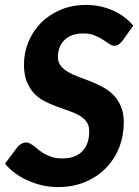

<svg xmlns="http://www.w3.org/2000/svg" viewBox="-28 -753 564 781"><path d="M471 -588Q462.5 -577.5 455 -572.2Q447.5 -567 437 -567Q426.5 -567 415.5 -574.8Q404.5 -582.5 390 -592Q375.5 -601.5 356.2 -609.2Q337 -617 310.5 -617Q285 -617 265.8 -609.8Q246.5 -602.5 233.5 -589.5Q220.5 -576.5 214 -559Q207.5 -541.5 207.5 -521.5Q207.5 -500 219 -485.5Q230.5 -471 249.2 -460Q268 -449 292.2 -440.2Q316.5 -431.5 341.5 -421.5Q366.5 -411.5 390.8 -398.5Q415 -385.5 433.8 -366.2Q452.5 -347 464 -320Q475.5 -293 475.5 -254.5Q475.5 -201 456.8 -153.2Q438 -105.5 403.2 -69.8Q368.5 -34 318.8 -13Q269 8 207 8Q175.5 8 144.5 1Q113.5 -6 85.5 -18.5Q57.5 -31 33.5 -48.5Q9.5 -66 -7.5 -87.5L44 -156Q50 -163 59.2 -168.2Q68.5 -173.5 78 -173.5Q86.5 -173.5 95 -168.8Q103.5 -164 112.8 -156.8Q122 -149.5 132.5 -141Q143 -132.5 156.8 -125.2Q170.5 -118 187.2 -113.2Q204 -108.5 226 -108.5Q277.5 -108.5 306.2 -137.2Q335 -166 335 -219Q335 -243 323.5 -258.2Q312 -273.5 293.5 -284Q275 -294.5 251 -302.5Q227 -310.5 202.2 -319.8Q177.5 -329 153.5 -341.2Q129.5 -353.5 111 -373Q92.5 -392.5 81 -420.8Q69.5 -449 69.5 -490.5Q69.5 -538 87.2 -581.8Q105 -625.5 138 -659.2Q171 -693 218 -713Q265 -733 324 -733Q354 -733 382.2 -726.5Q410.5 -720 434.8 -708.8Q459 -697.5 479.2 -682Q499.5 -666.5 514 -648.5Z"/></svg>

Font: Lato Heavy
Style: Italic
Weight: 800
Italic angle: -7°
Designer: Lukasz Dziedzic
Foundry: tyPoland Lukasz Dziedzic
Version: Version 2.007; 2014-02-27